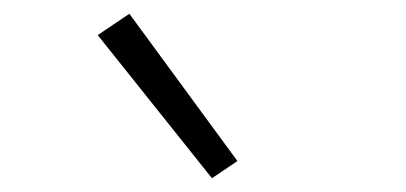

<svg xmlns="http://www.w3.org/2000/svg" viewBox="-20 -821 590 279"><path d="M288 -562 122 -770 168 -801 325 -587Z"/></svg>

Font: Lode Dark
Style: Regular
Weight: 400
Monospace: yes
Designer: Belleve Invis
Foundry: Belleve Invis
Version: Version 29.2.0; ttfautohint (v1.8.3)